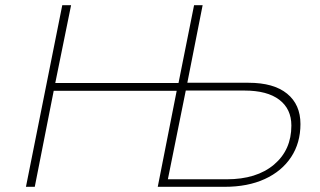

<svg xmlns="http://www.w3.org/2000/svg" viewBox="-20 -720 1232 740"><path d="M80 0 220 -700H254L193 -400H668L728 -700H761L702 -401H938Q1035 -401 1086.5 -359Q1138 -317 1138 -242Q1138 -169 1102 -114.5Q1066 -60 1000.5 -30Q935 0 846 0H588L661 -370H187L114 0ZM696 -371 627 -29H854Q969 -29 1036 -85.5Q1103 -142 1103 -236Q1103 -300 1056.5 -335.5Q1010 -371 922 -371Z"/></svg>

Font: Montserrat ExtraLight
Style: Italic
Weight: 200
Italic angle: -11.3°
Designer: Julieta Ulanovsky
Foundry: Julieta Ulanovsky
Version: Version 9.000; ttfautohint (v1.8.4.7-5d5b)